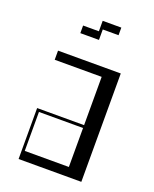

<svg xmlns="http://www.w3.org/2000/svg" viewBox="-146 -866 761 949"><g transform="rotate(20 235.0 -392.0)"><path d="M70 -268H317V-522H70V-570H400V0H70ZM317 -48V-253H85V-48ZM144 -729H227V-784H325V-744H242V-689H144Z"/></g></svg>

Font: Facade Sud
Style: Regular
Weight: 100
Designer: Éléonore Fines
Foundry: Velvetyne Type Foundry
Version: Version 1.001;Glyphs 3.2 (3202)